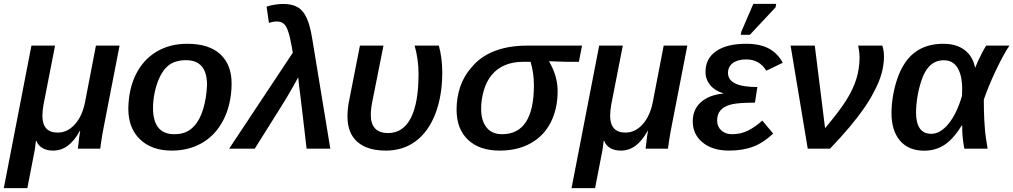

<svg xmlns="http://www.w3.org/2000/svg" viewBox="-42 -762 5194 984"><path d="M136.2 5.9Q129.9 38.1 120.4 87.4Q110.8 136.7 98.1 202.1H-22.5L119.1 -528.3H240.2L181.2 -226.6Q175.3 -194.3 175.3 -168.9Q175.3 -82.5 253.9 -82.5Q303.7 -82.5 341.8 -124.8Q379.9 -167 394 -239.7L449.7 -528.3H570.8L490.7 -116.7Q486.3 -95.7 482.4 -72.5Q478.5 -49.3 475.8 -30Q473.1 -10.7 471.7 0H356.9L358.9 -14.6Q361.3 -41 364 -59.8Q366.7 -78.6 369.1 -90.8H367.2Q337.9 -38.6 304.4 -14.4Q271 9.8 230 9.8Q197.8 9.8 175.5 -3.4Q153.3 -16.6 145 -39.6H142.1Q140.6 -28.3 139.2 -16.8Q137.7 -5.4 136.2 5.9Z M1145 -333.5Q1145 -278.8 1132.1 -225.8Q1119.1 -172.9 1093.8 -130.9Q1054.7 -63 988.5 -26.6Q922.4 9.8 838.4 9.8Q735.8 9.8 675.8 -47.6Q615.7 -105 615.7 -204.6Q616.7 -303.7 653.8 -379.4Q691.4 -455.6 759.3 -496.6Q827.1 -537.6 918 -537.6Q1028.8 -537.6 1086.9 -484.1Q1145 -430.7 1145 -333.5ZM1019 -326.7Q1019 -453.6 911.1 -453.6Q852.1 -453.6 816.9 -422.9Q793.5 -402.3 776.6 -366.7Q759.8 -331.1 751 -289.1Q742.2 -247.1 742.2 -208Q742.2 -141.6 769.5 -107.9Q796.9 -74.2 850.6 -74.2Q885.3 -74.2 909.9 -84.7Q934.6 -95.2 953.1 -116.2Q981.9 -146.5 999 -202.4Q1016.1 -258.3 1019 -326.7Z M1486.3 -365.7Q1477.5 -349.1 1462.2 -322Q1446.8 -294.9 1430.7 -267.6Q1414.6 -240.2 1403.3 -222.7L1263.7 0H1132.3L1458.5 -491.7L1453.6 -521Q1448.7 -548.8 1443.8 -569.3Q1439 -589.8 1434.1 -602.5Q1425.8 -628.4 1412.4 -640.1Q1398.9 -651.9 1377 -651.9Q1357.4 -651.9 1336.4 -644.5L1324.2 -728Q1342.3 -734.4 1365.2 -738Q1388.2 -741.7 1410.6 -741.7Q1454.6 -741.7 1483.2 -725.3Q1511.7 -709 1529.5 -670.2Q1547.4 -631.3 1558.1 -564L1650.9 0H1529.3Q1522.5 -59.6 1516.4 -111.3Q1510.3 -163.1 1505.4 -204.1Q1500.5 -245.1 1497.1 -273.4Q1493.7 -301.8 1491.7 -314.9Q1489.7 -332 1488.5 -344.7Q1487.3 -357.4 1486.3 -365.7Z M2189 -178.2Q2152.8 -85.9 2088.1 -38.1Q2023.4 9.8 1935.5 9.8Q1840.3 9.8 1789.6 -34.9Q1738.8 -79.6 1738.8 -165Q1738.8 -200.2 1745.6 -237.8L1802.7 -528.3H1923.3L1865.7 -239.3Q1858.4 -204.1 1858.4 -170.9Q1858.4 -128.4 1880.1 -104.2Q1901.9 -80.1 1946.8 -80.1Q2023.9 -80.1 2063.5 -157.2Q2103 -234.4 2103 -382.8Q2103 -458 2083 -528.3H2207Q2224.6 -465.8 2224.6 -390.1Q2224.6 -271 2189 -178.2Z M2519 9.8Q2415.5 9.8 2356.7 -45.4Q2297.9 -100.6 2297.9 -200.7Q2297.9 -262.2 2316.9 -317.9Q2335.9 -373.5 2374.5 -416.5Q2419.4 -471.7 2491.5 -500Q2563.5 -528.3 2660.6 -528.3H2940.9L2924.8 -445.3H2857.4L2772.9 -448.2L2772.5 -446.3Q2815.9 -371.6 2815.9 -295.4Q2815.9 -204.6 2780.8 -135.3Q2745.6 -65.9 2678.2 -28.1Q2610.8 9.8 2519 9.8ZM2531.2 -74.2Q2694.3 -74.2 2694.3 -325.7Q2694.3 -387.7 2677.2 -445.3H2640.6Q2534.2 -445.3 2478 -377.9Q2450.2 -343.8 2437 -296.9Q2423.8 -250 2423.8 -205.1Q2423.8 -143.6 2451.4 -108.9Q2479 -74.2 2531.2 -74.2Z M3045.9 5.9Q3039.6 38.1 3030 87.4Q3020.5 136.7 3007.8 202.1H2887.2L3028.8 -528.3H3149.9L3090.8 -226.6Q3085 -194.3 3085 -168.9Q3085 -82.5 3163.6 -82.5Q3213.4 -82.5 3251.5 -124.8Q3289.6 -167 3303.7 -239.7L3359.4 -528.3H3480.5L3400.4 -116.7Q3396 -95.7 3392.1 -72.5Q3388.2 -49.3 3385.5 -30Q3382.8 -10.7 3381.3 0H3266.6L3268.6 -14.6Q3271 -41 3273.7 -59.8Q3276.4 -78.6 3278.8 -90.8H3276.9Q3247.6 -38.6 3214.1 -14.4Q3180.7 9.8 3139.6 9.8Q3107.4 9.8 3085.2 -3.4Q3063 -16.6 3054.7 -39.6H3051.8Q3050.3 -28.3 3048.8 -16.8Q3047.4 -5.4 3045.9 5.9Z M3710 -74.2Q3755.9 -74.2 3793.2 -93.5Q3830.6 -112.8 3864.7 -144L3920.4 -77.6Q3872.1 -31.2 3818.8 -10.7Q3765.6 9.8 3694.3 9.8Q3609.9 9.8 3559.1 -31.7Q3508.3 -73.2 3508.3 -140.1Q3508.3 -200.2 3549.6 -237.8Q3590.8 -275.4 3665.5 -282.7L3666 -283.7Q3623 -295.9 3598.4 -325.2Q3573.7 -354.5 3573.7 -393.6Q3573.7 -461.9 3628.2 -499.8Q3682.6 -537.6 3782.2 -537.6Q3852.1 -537.6 3897.5 -513.7Q3942.9 -489.7 3969.7 -440.4L3885.3 -399.4Q3867.7 -428.7 3842 -443.1Q3816.4 -457.5 3781.7 -457.5Q3738.8 -457.5 3713.9 -439Q3689 -420.4 3689 -388.2Q3689 -315.9 3839.4 -315.9L3827.1 -235.8Q3742.2 -235.8 3707 -227.1Q3670.9 -218.3 3652.1 -198.2Q3633.3 -178.2 3633.3 -144.5Q3633.3 -113.3 3654.5 -93.8Q3675.8 -74.2 3710 -74.2ZM3932.6 -724.1 3800.8 -583.5H3754.4L3757.3 -599.6L3818.8 -742.2H3936Z M4186.5 -105Q4224.1 -149.9 4251.7 -186.3Q4279.3 -222.7 4296.4 -250.5Q4330.6 -305.2 4346.9 -357.9Q4363.3 -410.6 4363.3 -469.7Q4363.3 -492.2 4356.4 -528.3H4480Q4488.3 -502.4 4488.3 -471.7Q4488.3 -430.2 4476.3 -386.2Q4464.4 -342.3 4438 -293.5Q4417.5 -252.4 4386.7 -208Q4356 -163.6 4313.2 -112.5Q4270.5 -61.5 4211.9 0H4097.7L4009.8 -528.3H4133.8Z M4793 -537.6Q4860.4 -537.6 4902.3 -505.1Q4944.3 -472.7 4955.1 -415.5H4956.1Q4960.9 -428.7 4970.7 -450Q4980.5 -471.2 4991.9 -492.9Q5003.4 -514.6 5012.2 -528.3H5131.3Q5115.7 -505.4 5096.9 -470.7Q5078.1 -436 5059.6 -396.5Q5041 -356.9 5025.4 -318.8Q5009.8 -280.8 5000 -251Q5000 -222.7 5000.7 -197Q5001.5 -171.4 5002.4 -148.4Q5003.9 -123 5005.6 -101.1Q5007.3 -79.1 5010.7 -55.4Q5014.2 -31.7 5019.5 0H4900.4Q4889.2 -56.2 4889.2 -111.8V-119.1H4887.2Q4842.3 -47.4 4796.9 -18.6Q4751.5 10.3 4694.8 10.3Q4614.7 10.3 4570.8 -40.8Q4526.9 -91.8 4526.9 -183.1Q4526.9 -225.6 4534.9 -272.7Q4543 -319.8 4558.6 -363.8Q4574.2 -407.7 4596.7 -440.4Q4662.6 -537.6 4793 -537.6ZM4795.4 -453.1Q4747.6 -453.1 4717.8 -418.9Q4697.3 -396.5 4682.9 -356.4Q4668.5 -316.4 4660.6 -270.8Q4652.8 -225.1 4652.8 -185.5Q4652.8 -76.2 4731 -76.2Q4776.4 -76.2 4818.6 -127Q4860.8 -177.7 4888.2 -270.5L4889.2 -303.2Q4889.2 -375.5 4865.5 -414.3Q4841.8 -453.1 4795.4 -453.1Z"/></svg>

Font: Arimo SemiBold
Style: Italic
Weight: 600
Italic angle: -12°
Version: Version 1.33